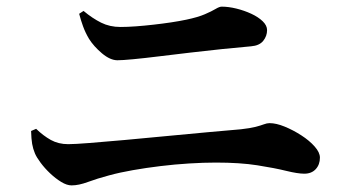

<svg xmlns="http://www.w3.org/2000/svg" viewBox="-20 -650 1040 578"><path d="M735.9 -510.6Q697.2 -507.3 649.8 -502.4Q602.5 -497.5 552.6 -491.6Q502.7 -485.7 458.2 -480.3Q413.7 -474.8 380.8 -471.7Q347.9 -468.6 333.5 -468.6Q311.8 -468.6 286.9 -489.5Q262.1 -510.5 247.9 -533.2Q236.8 -552 230 -570.8Q223.2 -589.5 218.3 -608.5L231.5 -617.1Q258.3 -594.8 284.4 -581.8Q310.5 -568.8 342.6 -568.8Q363.2 -568.8 389 -570.7Q414.9 -572.6 441.9 -575.7Q468.9 -578.7 494.8 -582.6Q520.6 -586.5 541 -590.8Q576 -598.2 596.6 -607.1Q617.3 -616 628.9 -623Q640.6 -630 647.3 -630Q667.8 -630 691.6 -624.2Q715.4 -618.3 736.4 -608.6Q757.4 -598.9 770.7 -586.1Q784 -573.3 784 -559.4Q784 -541.4 772.4 -527Q760.8 -512.6 735.9 -510.6ZM73.6 -255.7 88.8 -262.2Q110.1 -241.5 133 -228.7Q156 -216 185.4 -216Q204.4 -216 250.1 -219.6Q295.8 -223.2 355.9 -228.6Q416 -234 480.5 -240.3Q545 -246.6 604.3 -251.9Q663.6 -257.3 705 -260.8Q733.5 -264 749.4 -268.1Q765.3 -272.3 774.5 -275.8Q783.6 -279.3 791.6 -279.3Q811.4 -279.3 837.1 -268.8Q862.7 -258.3 887 -242.6Q911.3 -227 927.2 -209Q943.1 -191.1 943.1 -175.5Q943.1 -154.5 930.5 -140.8Q917.9 -127.1 896 -127.1Q876.5 -127.1 841.7 -135.6Q806.9 -144.2 754.7 -152.4Q702.5 -160.6 630 -160.6Q592.3 -160.6 549.4 -157.9Q506.5 -155.3 463.2 -150Q419.9 -144.8 380.3 -137.8Q340.7 -130.9 308.5 -122.1Q272.5 -112.5 244.7 -102.2Q216.9 -91.9 195.6 -91.9Q181.2 -91.9 164.1 -102.4Q147 -112.9 130.7 -128.3Q114.5 -143.6 102.2 -160.2Q89.9 -176.8 85.2 -188.1Q79.5 -201.5 76.8 -216.7Q74.2 -231.8 73.6 -255.7Z"/></svg>

Font: Early Summer Mincho VF
Style: Regular
Weight: 250
Designer: GuiWonder
Version: Version 1.002